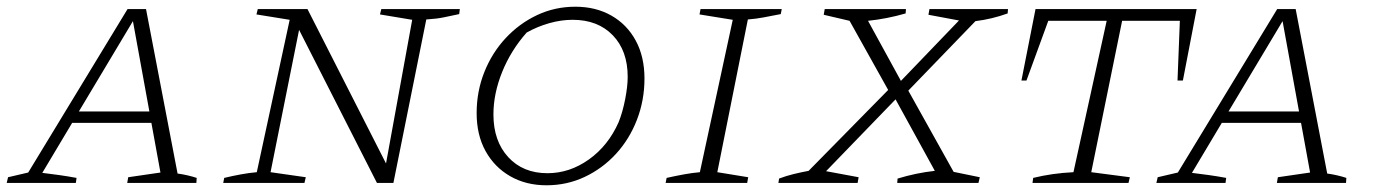

<svg xmlns="http://www.w3.org/2000/svg" viewBox="-46 -545 4100 572"><path d="M483 -28Q498 -26 513 -22.5Q528 -19 540 -15L539 0H333L336 -17L432 -31L405 -179H169L80 -30Q105 -27 130 -23.5Q155 -20 182 -15L180 0H-26L-22 -17L38 -31L334 -518H389ZM189 -213H399L350 -482Z M1090 -518H1324L1322 -503Q1298 -498 1277 -493.5Q1256 -489 1224 -487L1126 0H1077L845 -456L760 -32L865 -17L861 0H619L622 -15Q647 -21 671.5 -25.5Q696 -30 719 -32L817 -486L718 -502L722 -518H870L1104 -58L1182 -486L1086 -502Z M1582 7Q1521 7 1474 -20Q1427 -47 1400.5 -95Q1374 -143 1374 -208Q1374 -273 1397 -330.5Q1420 -388 1460.5 -431.5Q1501 -475 1554 -500Q1607 -525 1668 -525Q1729 -525 1775.5 -498.5Q1822 -472 1848 -424Q1874 -376 1874 -311Q1874 -246 1851.5 -188Q1829 -130 1789 -86.5Q1749 -43 1696 -18Q1643 7 1582 7ZM1585 -29Q1651 -29 1708.5 -70Q1766 -111 1797 -181Q1809 -211 1816.5 -249.5Q1824 -288 1824 -316Q1824 -394 1779.5 -440Q1735 -486 1660 -486Q1626 -486 1590.5 -476Q1555 -466 1523 -448Q1476 -395 1450 -330.5Q1424 -266 1424 -204Q1424 -125 1468 -77Q1512 -29 1585 -29Z M1937 0 1940 -15Q1967 -21 1991.5 -25.5Q2016 -30 2039 -32L2137 -486L2038 -502L2041 -518H2283L2280 -503Q2249 -497 2228 -493Q2207 -489 2182 -487L2091 -32L2183 -17L2180 0Z M2273 0 2275 -13Q2296 -21 2318.5 -26.5Q2341 -32 2363 -36L2600 -277L2485 -483L2408 -501L2411 -518H2653L2652 -505Q2597 -489 2540 -483L2638 -304L2811 -484L2720 -501L2723 -518H2957L2956 -505Q2909 -488 2860 -482L2660 -275L2795 -33L2873 -17L2869 0H2627L2628 -13Q2684 -30 2739 -36L2622 -249L2415 -35L2512 -17L2509 0Z M3519 -518 3478 -305H3462L3469 -483H3297L3205 -32L3320 -17L3316 0H3030L3032 -15Q3089 -29 3152 -32L3251 -483H3077L3012 -305H2997L3039 -518Z M3908 -28Q3923 -26 3938 -22.5Q3953 -19 3965 -15L3964 0H3758L3761 -17L3857 -31L3830 -179H3594L3505 -30Q3530 -27 3555 -23.5Q3580 -20 3607 -15L3605 0H3399L3403 -17L3463 -31L3759 -518H3814ZM3614 -213H3824L3775 -482Z"/></svg>

Font: Piazzolla SC ExtraLight
Style: Italic
Weight: 200
Italic angle: -11.3°
Designer: Juan Pablo del Peral
Foundry: Huerta Tipografica
Version: Version 1.330